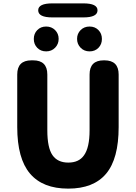

<svg xmlns="http://www.w3.org/2000/svg" viewBox="-20 -1102 803 1136"><path d="M82 -350V-661Q82 -745 166 -745H176Q260 -745 260 -661V-331Q260 -228 290.5 -184Q321 -140 384 -140Q447 -140 477 -183Q510 -229 510 -331V-661Q510 -745 594 -745H598Q682 -745 682 -661V-350Q682 -163 608 -74.5Q534 14 383.5 14Q233 14 157.5 -75Q82 -164 82 -350ZM253 -798Q221 -798 200.5 -819Q180 -840 180 -871.5Q180 -903 200.5 -924Q221 -945 253 -945Q285 -945 306 -924Q327 -903 327 -872Q327 -841 306 -819.5Q285 -798 253 -798ZM510 -798Q478 -798 457 -819.5Q436 -841 436 -872Q436 -903 457 -924Q478 -945 510 -945Q542 -945 562.5 -924Q583 -903 583 -871.5Q583 -840 562.5 -819Q542 -798 510 -798ZM290 -999Q206 -999 206 -1041Q206 -1082 290 -1082H473Q557 -1082 557 -1041Q557 -999 473 -999Z"/></svg>

Font: Resource Han Rounded KR Heavy
Style: Regular
Weight: 900
Designer: Cyano Hao (round all glyphs); Ryoko NISHIZUKA 西塚涼子 (kana, bopomofo & ideographs); Paul D. Hunt (Latin, Greek & Cyrillic)
Foundry: Cyano Hao
Version: 0.990